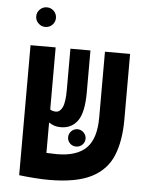

<svg xmlns="http://www.w3.org/2000/svg" viewBox="-54 -808 694 862"><g transform="rotate(5 293.0 -376.5)"><path d="M197.8 9.3Q168 9.3 129.4 6.3Q90.8 3.4 64.9 0V-0.5H64V-585.9H177.2V-306.2Q187.5 -298.8 203.6 -298.8Q221.7 -298.8 232.7 -321.8Q243.7 -344.7 243.7 -400.9V-585.9H334V-397Q334 -306.2 306.9 -268.6Q279.8 -231 231 -231Q213.9 -231 200.7 -235.6Q187.5 -240.2 177.2 -247.6V-110.4Q207.5 -108.9 224.1 -108.9Q313 -108.9 356.2 -151.1Q399.4 -193.4 399.4 -289.6V-585.9H512.7V-289.1Q512.7 -193.8 485.4 -127.2Q458 -60.5 389.6 -25.6Q321.3 9.3 197.8 9.3ZM122.6 -673.3Q104.5 -673.3 91.3 -686.3Q78.1 -699.2 78.1 -717.3Q78.1 -735.8 91.3 -748.8Q104.5 -761.7 122.6 -761.7Q141.1 -761.7 154.1 -748.8Q167 -735.8 167 -717.3Q167 -699.2 154.1 -686.3Q141.1 -673.3 122.6 -673.3ZM307.1 -150.4Q291 -150.4 279.5 -161.6Q268.1 -172.9 268.1 -189Q268.1 -205.1 279.5 -216.8Q291 -228.5 307.1 -228.5Q323.2 -228.5 335 -216.8Q346.7 -205.1 346.7 -189Q346.7 -172.9 335 -161.6Q323.2 -150.4 307.1 -150.4Z"/></g></svg>

Font: Cascadia Mono NF SemiBold
Style: Regular
Weight: 600
Monospace: yes
Designer: Aaron Bell
Foundry: Saja Typeworks
Version: Version 2404.023; ttfautohint (v1.8.4)